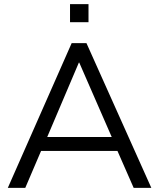

<svg xmlns="http://www.w3.org/2000/svg" viewBox="-20 -915 775 935"><path d="M18 0 329 -705H401L717 0H631L552 -180H180L103 0ZM364 -610 210 -248H524L366 -610ZM321 -807V-895H411V-807Z"/></svg>

Font: Mulish
Style: Regular
Weight: 400
Designer: Vernon Adams
Foundry: Vernon Adams
Version: Version 3.603; ttfautohint (v1.8.3)